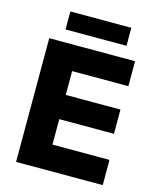

<svg xmlns="http://www.w3.org/2000/svg" viewBox="-118 -877 782 958"><g transform="rotate(15 273.0 -397.5)"><path d="M57.8 0V-639H210.8V0ZM103.3 0V-130.3H505.4V0ZM147.5 -261.7V-386.9H493.3V-261.7ZM103.1 -509.9V-639H501.2V-509.9ZM125.1 -702.1V-795.1H440.1V-702.1Z"/></g></svg>

Font: Anek Latin Medium
Style: Regular
Weight: 500
Designer: Yesha Goshar
Foundry: Ek Type
Version: Version 1.003